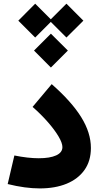

<svg xmlns="http://www.w3.org/2000/svg" viewBox="-20 -1028 543 1050"><path d="M80.1 -915 172.4 -1007.8 257.8 -922.4 343.3 -1007.8 436 -915 343.3 -822.8 257.8 -908.2 172.4 -822.8ZM166 -751.5 258.3 -843.8 351.1 -751.5 258.3 -658.7ZM477.1 -218.8Q477.1 -147.9 442.1 -98.6Q407.2 -49.3 344.5 -23.4Q281.7 2.4 197.8 2.4Q117.7 2.4 22 -21.5L58.6 -177.7Q133.8 -162.6 191.9 -162.6Q252.9 -162.6 287.1 -178.2Q321.3 -193.8 321.3 -223.6Q321.3 -246.1 300 -282Q278.8 -317.9 241.9 -360.1Q205.1 -402.3 158.2 -443.4L262.7 -567.9Q371.6 -472.2 424.3 -387Q477.1 -301.8 477.1 -218.8Z"/></svg>

Font: Estedad-FD ExtraBold
Style: Regular
Weight: 800
Designer: Amin Abedi
Version: Version 7.3